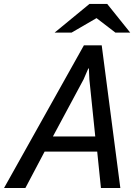

<svg xmlns="http://www.w3.org/2000/svg" viewBox="-69 -937 680 957"><path d="M415.5 -181.2H153.3L57.6 0H-48.8L349.1 -710.9H438L530.8 0H434.1ZM194.8 -256.8H405.8L376.5 -541L374 -595.7H371.1L347.7 -541.5ZM580.1 -774.4H506.3L412.1 -846.7L287.6 -774.4H203.1L377 -917.5H465.3Z"/></svg>

Font: Ufes Sans
Style: Italic
Weight: 400
Designer: Ricardo Esteves & Filipe Motta
Foundry: ProDesignUfes - Ricardo Esteves, Filipe Motta
Version: Version 2.0